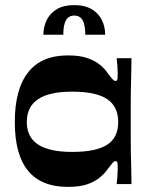

<svg xmlns="http://www.w3.org/2000/svg" viewBox="-20 -721 587 752"><path d="M246 11Q142 11 90 -52Q38 -115 38 -243Q38 -371 90 -437.5Q142 -504 246 -504Q294 -504 324 -493Q354 -482 373 -466Q392 -450 402 -434Q415 -417 421 -410.5Q427 -404 432 -404Q439 -404 440 -411Q441 -418 441 -434Q441 -444 440 -460.5Q439 -477 437 -493H495Q495 -464 494 -431.5Q493 -399 492.5 -366Q492 -333 492 -302Q492 -271 492 -243Q492 -217 492 -186.5Q492 -156 492.5 -124Q493 -92 494 -60.5Q495 -29 495 0H437Q439 -17 440 -33Q441 -49 441 -60Q441 -76 440 -83Q439 -90 432 -90Q427 -90 421 -83Q415 -76 402 -59Q392 -44 373 -27.5Q354 -11 324 0Q294 11 246 11ZM263 -126Q356 -126 399.5 -154Q443 -182 443 -243Q443 -304 399.5 -333Q356 -362 263 -362Q173 -362 129 -332.5Q85 -303 85 -243Q85 -184 129 -155Q173 -126 263 -126ZM150 -585Q150 -616 163 -642.5Q176 -669 202.5 -685Q229 -701 271 -701Q312 -701 339 -685Q366 -669 379 -642.5Q392 -616 392 -585H314Q314 -624 303.5 -642Q293 -660 271 -660Q249 -660 238.5 -642Q228 -624 228 -585Z"/></svg>

Font: Ojuju ExtraLight
Style: Bold
Weight: 700
Version: Version 1.000